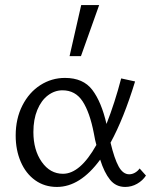

<svg xmlns="http://www.w3.org/2000/svg" viewBox="-20 -731 597 759"><path d="M42 -195Q42 -262 68.5 -314Q95 -366 139.5 -394.5Q184 -423 237 -423Q309 -423 345 -375.5Q381 -328 401 -241Q434 -325 459 -421L514 -409Q469 -262 417 -167Q432 -104 449 -73Q466 -42 491 -42Q502 -42 513 -48Q524 -54 532 -65L557 -37Q544 -17 522 -4.5Q500 8 475 8Q438 8 415 -20.5Q392 -49 376 -100Q297 8 205 8Q156 8 119 -18.5Q82 -45 62 -91.5Q42 -138 42 -195ZM301 -711H372L300 -509H255ZM229 -44Q297 -44 361 -158Q356 -175 351 -204Q335 -287 306.5 -330.5Q278 -374 227 -374Q196 -374 169.5 -354Q143 -334 127.5 -296.5Q112 -259 112 -209Q112 -138 145 -91Q178 -44 229 -44Z"/></svg>

Font: LXGW Bright TC
Style: Regular
Weight: 400
Designer: Christian Thalmann (Catharsis Fonts)
Foundry: LXGW / Christian Thalmann (Catharsis Fonts) / Fontworks Inc.
Version: Version 5.501